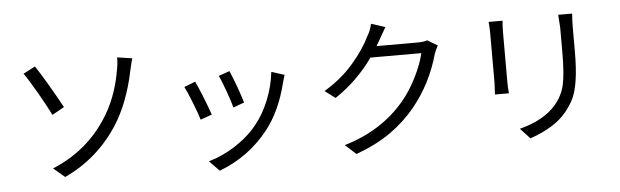

<svg xmlns="http://www.w3.org/2000/svg" viewBox="-52 -1001 4105 1271"><g transform="rotate(-5 2000.0 -366.0)"><path d="M263.7 -36.1Q487.3 -127.9 617.2 -323.2Q710.9 -461.9 742.2 -649.4Q752 -701.2 750 -731.4L849.6 -716.8Q841.8 -690.4 830.1 -637.7Q786.1 -425.8 693.4 -281.2Q558.6 -74.2 338.9 27.3ZM124 -677.7 203.1 -718.8Q265.6 -626 371.1 -434.6L291 -389.6Q259.8 -452.1 208.5 -541.5Q157.2 -630.9 124 -677.7Z M1483.4 -576.2Q1535.2 -451.2 1561.5 -360.4L1488.3 -334Q1480.5 -367.2 1453.6 -441.9Q1426.8 -516.6 1410.2 -550.8ZM1758.8 -546.9 1844.7 -519.5Q1840.8 -506.8 1835.9 -490.2Q1831.1 -473.6 1830.1 -469.7Q1783.2 -281.2 1688.5 -163.1Q1561.5 -1 1362.3 75.2L1295.9 6.8Q1386.7 -18.6 1474.1 -74.7Q1561.5 -130.9 1621.1 -205.1Q1674.8 -270.5 1711.4 -360.8Q1748 -451.2 1758.8 -546.9ZM1251 -526.4Q1296.9 -426.8 1341.8 -299.8L1265.6 -272.5Q1254.9 -310.5 1223.1 -390.6Q1191.4 -470.7 1176.8 -497.1Z M2804.7 -665 2872.1 -625Q2858.4 -601.6 2847.7 -572.3Q2793.9 -377.9 2670.9 -227.5Q2598.6 -139.6 2503.9 -72.8Q2409.2 -5.9 2273.4 43.9L2201.2 -21.5Q2447.3 -93.8 2599.6 -272.5Q2656.2 -338.9 2699.7 -426.3Q2743.2 -513.7 2758.8 -584H2420.9Q2317.4 -437.5 2168 -337.9L2098.6 -389.6Q2214.8 -459 2293.9 -551.3Q2373 -643.6 2413.1 -727.5Q2433.6 -759.8 2444.3 -806.6L2537.1 -776.4Q2522.5 -752.9 2501.5 -714.8Q2480.5 -676.8 2467.8 -656.2H2740.2Q2781.2 -656.2 2804.7 -665Z M3220.7 -751H3313.5Q3309.6 -713.9 3309.6 -678.7V-344.7Q3309.6 -303.7 3313.5 -268.6H3220.7Q3224.6 -327.1 3224.6 -345.7V-678.7Q3224.6 -713.9 3220.7 -751ZM3683.6 -757.8H3776.4Q3772.5 -709 3772.5 -671.9V-509.8Q3772.5 -391.6 3760.7 -315.9Q3749 -240.2 3728 -196.3Q3707 -152.3 3668 -105.5Q3592.8 -15.6 3429.7 41L3365.2 -28.3Q3525.4 -69.3 3605.5 -161.1Q3657.2 -220.7 3673.3 -293Q3689.5 -365.2 3689.5 -513.7V-671.9Q3689.5 -684.6 3683.6 -757.8Z"/></g></svg>

Font: GenYoGothic TW TTF Regular
Style: Regular
Weight: 400
Version: Version 1.300